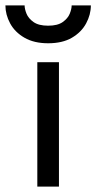

<svg xmlns="http://www.w3.org/2000/svg" viewBox="-48 -690 356 710"><path d="M43 -670Q43 -657 50 -639.5Q57 -622 76 -608.5Q95 -595 130 -595Q165 -595 184 -608.5Q203 -622 210 -639.5Q217 -657 217 -670H288Q288 -636 270.5 -603.5Q253 -571 218 -550.5Q183 -530 130 -530Q78 -530 42.5 -550.5Q7 -571 -10.5 -603.5Q-28 -636 -28 -670ZM170 -460V0H90V-460Z"/></svg>

Font: Jost
Style: Regular
Weight: 400
Version: Version 3.710